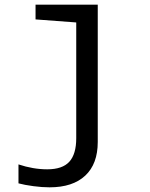

<svg xmlns="http://www.w3.org/2000/svg" viewBox="-20 -556 640 821"><path d="M59 228V147Q122 168 182 168Q247 168 276.5 135.5Q306 103 306 35V-460L132 -473V-536H398V51Q398 145 344.5 195Q291 245 192 245Q160 245 122.5 240Q85 235 59 228Z"/></svg>

Font: Noto Sans Mono UI
Style: Regular
Weight: 400
Monospace: yes
Designer: Monotype Design team
Foundry: Monotype Imaging Inc.
Version: Version 1.000